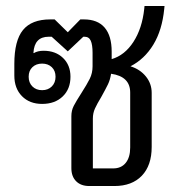

<svg xmlns="http://www.w3.org/2000/svg" viewBox="-20 -623 609 643"><path d="M417 -401Q449 -391 468.5 -367Q488 -343 488 -312V-131Q488 -69 455 -34.5Q422 0 363 0H279Q251 0 235 -16Q219 -32 219 -60V-234Q219 -253 227 -268.5Q235 -284 253 -312Q271 -340 280.5 -359Q290 -378 290 -401V-446Q290 -473 284 -486.5Q278 -500 263 -500H259L207 -451L153 -500H143Q95 -500 92 -446L93 -445Q106 -453 126 -453Q166 -453 191 -429Q216 -405 216 -366Q216 -325 190 -300Q164 -275 121 -275Q79 -275 53.5 -301Q28 -327 28 -370V-409Q28 -487 57 -522.5Q86 -558 148 -558H163L207 -515L249 -558H261Q307 -558 330.5 -530.5Q354 -503 354 -450V-425Q398 -438 427 -483Q456 -528 463 -593L464 -603H531L530 -593Q523 -522 493.5 -473.5Q464 -425 417 -401ZM76 -366Q76 -346 88.5 -333.5Q101 -321 121 -321Q141 -321 153.5 -333.5Q166 -346 166 -366Q166 -386 153.5 -398Q141 -410 121 -410Q101 -410 88.5 -398Q76 -386 76 -366ZM416 -313Q416 -367 352 -376Q349 -356 341.5 -340.5Q334 -325 319 -298Q305 -275 298 -259.5Q291 -244 291 -226V-59H359Q386 -59 401 -77.5Q416 -96 416 -129Z"/></svg>

Font: Bai Jamjuree
Style: Regular
Weight: 400
Designer: Katatrad Aksorn Co.,Ltd.
Foundry: Cadson Demak Co.,Ltd.
Version: Version 1.000; ttfautohint (v1.6)